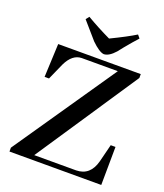

<svg xmlns="http://www.w3.org/2000/svg" viewBox="-141 -862 819 956"><g transform="rotate(20 269.0 -383.5)"><path d="M508.8 0 510.7 -202.1H485.4L461.9 -108.4Q440.4 -26.4 366.2 -25.4H144.5L504.9 -565.4V-585.9H67.4L59.6 -409.2H83L122.1 -497.1Q152.3 -559.6 201.2 -560.5H392.6L22.5 -20.5V0ZM296.9 -616.2Q324.2 -616.2 356.4 -652.3Q363.3 -661.1 378.9 -680.7Q414.1 -723.6 438.5 -750L424.8 -766.6Q380.9 -739.3 295.9 -698.2Q226.6 -731.4 167 -766.6L153.3 -749Q165 -736.3 231.4 -659.2Q272.5 -619.1 296.9 -616.2Z"/></g></svg>

Font: Abhaya Libre SemiBold
Style: Regular
Weight: 600
Designer: Pushpananda Ekanayake, Sol Matas, Pathum Egodawatta
Foundry: Mooniak
Version: Version 1.050 ; ttfautohint (v1.6)